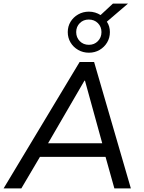

<svg xmlns="http://www.w3.org/2000/svg" viewBox="-46 -1051 804 1071"><path d="M-26 0 398 -705H479L684 0H592L536 -200L573 -176H144L191 -200L73 0ZM425 -601 210 -231 189 -252H552L530 -231L428 -601ZM450 -757Q417 -757 390 -772.5Q363 -788 347.5 -814Q332 -840 332 -872Q332 -904 347.5 -929.5Q363 -955 390 -970.5Q417 -986 450 -986Q468 -986 484.5 -981Q501 -976 515 -967L584 -1031H668L550 -930Q567 -905 567 -872Q567 -840 551.5 -814Q536 -788 509.5 -772.5Q483 -757 450 -757ZM450 -801Q480 -801 500 -821.5Q520 -842 520 -872Q520 -902 500 -922Q480 -942 449 -942Q419 -942 399 -922Q379 -902 379 -872Q379 -842 399 -821.5Q419 -801 450 -801Z"/></svg>

Font: Mulish ExtraLight Medium
Style: Italic
Weight: 500
Italic angle: -9°
Version: Version 3.603